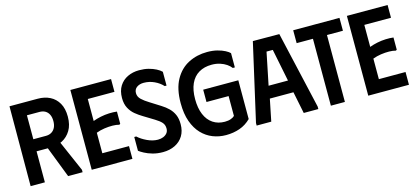

<svg xmlns="http://www.w3.org/2000/svg" viewBox="-60 -1163 3520 1627"><g transform="rotate(-15 1700.0 -349.5)"><path d="M55 -700H178V0H53ZM303 -700Q363 -700 409.5 -676.5Q456 -653 483 -606Q510 -559 510 -488Q510 -416 481 -368Q452 -320 405.5 -296Q359 -272 307 -272H110V-700ZM174 -378H289Q317 -378 338 -390.5Q359 -403 370.5 -426.5Q382 -450 382 -483Q382 -517 370.5 -540.5Q359 -564 338 -576Q317 -588 289 -588H174ZM251 -339 368 -344 509 -21V0H382Z M946 -700V-588H712V-395Q744 -407 780.5 -414.5Q817 -422 854 -423.5Q891 -425 923 -421V-314L914 -308Q890 -315 856 -315.5Q822 -316 784 -310.5Q746 -305 712 -292V-112H946V0H589V-700Z M1417 -179Q1417 -119 1391 -76.5Q1365 -34 1318.5 -11Q1272 12 1212 12Q1163 12 1122.5 0.5Q1082 -11 1052.5 -27Q1023 -43 1009 -54V-175H1026Q1057 -146 1105 -123.5Q1153 -101 1198 -101Q1224 -101 1245 -109.5Q1266 -118 1279 -134Q1292 -150 1292 -174Q1292 -206 1273.5 -227Q1255 -248 1217 -271L1122 -329Q1092 -347 1062.5 -371Q1033 -395 1013.5 -431.5Q994 -468 994 -520Q994 -583 1021 -625.5Q1048 -668 1093.5 -689.5Q1139 -711 1194 -711Q1240 -711 1276.5 -701.5Q1313 -692 1341 -677.5Q1369 -663 1386 -646V-525H1370Q1341 -557 1297 -577.5Q1253 -598 1204 -598Q1168 -598 1143.5 -580.5Q1119 -563 1119 -530Q1119 -498 1144.5 -474Q1170 -450 1208 -427L1300 -369Q1334 -348 1360.5 -322Q1387 -296 1402 -261.5Q1417 -227 1417 -179Z M1463 -350Q1463 -475 1507.5 -555Q1552 -635 1626.5 -673Q1701 -711 1791 -711Q1840 -711 1879 -701Q1918 -691 1945.5 -676.5Q1973 -662 1985 -649V-524H1967Q1953 -543 1929 -559.5Q1905 -576 1872.5 -586.5Q1840 -597 1800 -597Q1735 -597 1687.5 -569Q1640 -541 1615 -486Q1590 -431 1590 -351Q1590 -272 1613.5 -216Q1637 -160 1681 -130.5Q1725 -101 1785 -101Q1816 -101 1838.5 -109.5Q1861 -118 1871 -129V-303H1677V-411H1985V-71Q1942 -28 1886.5 -8.5Q1831 11 1766 11Q1705 11 1650.5 -10.5Q1596 -32 1554 -76Q1512 -120 1487.5 -188Q1463 -256 1463 -350Z M2036 0V-22L2190 -700L2422 -699L2577 -22V0H2449L2410 -192H2203L2164 0ZM2221 -300H2391L2334 -584H2279Z M2950 -700V-587H2810V0H2687V-587H2544V-700Z M3372 -700V-588H3138V-395Q3170 -407 3206.5 -414.5Q3243 -422 3280 -423.5Q3317 -425 3349 -421V-314L3340 -308Q3316 -315 3282 -315.5Q3248 -316 3210 -310.5Q3172 -305 3138 -292V-112H3372V0H3015V-700Z"/></g></svg>

Font: Phudu Medium
Style: Regular
Weight: 500
Version: Version 1.005;gftools[0.9.23]